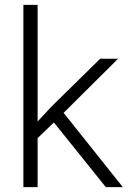

<svg xmlns="http://www.w3.org/2000/svg" viewBox="-20 -770 530 790"><path d="M201.7 -266.1 134.8 -201.7V0H76.2V-750H134.8V-270L189.9 -329.6L392.1 -528.3H465.8L241.7 -305.7L485.4 0H415.5Z"/></svg>

Font: Roboto-Light
Style: Regular
Weight: 300
Designer: Google
Version: Version 2.137; 2017